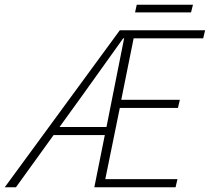

<svg xmlns="http://www.w3.org/2000/svg" viewBox="-52 -786 881 806"><path d="M297 -390C353 -468 409 -546 465 -625H469L395 -253H198ZM-32 0H15L173 -219H388L344 0H685L693 -34H390L451 -333H695L703 -367H457L509 -625H801L809 -659H451ZM515 -734H750L758 -766H522Z"/></svg>

Font: Source Sans Pro Light
Style: Italic
Weight: 300
Italic angle: -11°
Designer: Paul D. Hunt
Foundry: Adobe Systems Incorporated
Version: Version 3.006;hotconv 1.0.111;makeotfexe 2.5.65597